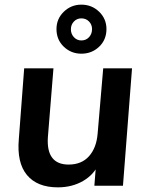

<svg xmlns="http://www.w3.org/2000/svg" viewBox="-20 -799 635 826"><path d="M229 7Q140 7 96 -46Q52 -99 61 -201L84 -505H210L186 -209Q182 -150 204.5 -120.5Q227 -91 275 -91Q331 -91 363 -127Q395 -163 400 -224L424 -505H548L509 0H386L394 -103L407 -98Q385 -48 337.5 -20.5Q290 7 229 7ZM330 -568Q286 -568 254.5 -598Q223 -628 223 -674Q223 -718 254.5 -748.5Q286 -779 330 -779Q375 -779 406.5 -748.5Q438 -718 438 -674Q438 -628 406.5 -598Q375 -568 330 -568ZM330 -625Q350 -625 363 -639Q376 -653 376 -674Q376 -693 363 -706.5Q350 -720 330 -720Q311 -720 298 -706.5Q285 -693 285 -673Q285 -653 298 -639Q311 -625 330 -625Z"/></svg>

Font: Muli
Style: Bold Italic
Weight: 700
Italic angle: -4.541°
Designer: Vernon Adams
Foundry: Vernon Adams
Version: Version 2.100; ttfautohint (v1.8.1.43-b0c9)